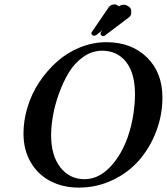

<svg xmlns="http://www.w3.org/2000/svg" viewBox="-20 -852 766 882"><path d="M449.2 -619.1Q402.8 -619.1 362.8 -590.8Q322.8 -562.5 296.4 -519Q270 -475.6 251 -422.6Q231.9 -369.6 223.4 -320.6Q214.8 -271.5 214.8 -231.9Q214.8 -136.7 257.6 -82.8Q300.3 -28.8 368.2 -28.8Q443.4 -28.8 504.4 -106Q565.4 -183.1 588.9 -305.2Q600.1 -367.7 600.1 -418.9Q600.1 -515.6 559.3 -567.4Q518.6 -619.1 449.2 -619.1ZM341.8 9.8Q270 9.8 212.6 -19.5Q155.3 -48.8 121.6 -105.7Q87.9 -162.6 87.9 -238.8Q87.9 -299.3 106.7 -360.6Q125.5 -421.9 160.6 -474.9Q195.8 -527.8 242.2 -569.1Q288.6 -610.4 347.7 -634.3Q406.7 -658.2 469.2 -658.2Q583 -658.2 654.5 -588.9Q726.1 -519.5 726.1 -403.8Q726.1 -323.2 697.5 -248.3Q668.9 -173.3 619.4 -116.2Q569.8 -59.1 497.3 -24.7Q424.8 9.8 341.8 9.8ZM521 -826.2Q523.9 -825.2 527.8 -823.2Q536.1 -830.1 546.9 -830.1Q560.1 -830.1 566.9 -824.2Q574.7 -820.8 578.4 -815.4Q582 -810.1 582.5 -805.7Q583 -801.3 583 -792Q581.5 -779.3 573.2 -772.9L460.9 -688Q460.4 -687.5 459 -687Q457.5 -686.5 457 -686H454.1Q451.2 -686 449.2 -687Q440.4 -691.4 441.9 -698.2Q441.9 -702.1 443.8 -704.1L450.2 -712.9L420.9 -689.9Q415 -688 414.1 -688H410.2Q409.2 -689 407.2 -689Q399.9 -691.9 399.9 -700.2Q399.9 -703.1 401.9 -705.1L479 -817.9Q480 -819.8 481.9 -821.8Q489.3 -830.6 505.9 -832Q515.1 -832 521 -826.2Z"/></svg>

Font: Common Serif SemiBold
Style: Italic
Weight: 600
Italic angle: -12°
Designer: Philipp H. Poll, Khaled Hosny
Foundry: Stefan Peev, Context Ltd.
Version: Version 1.026